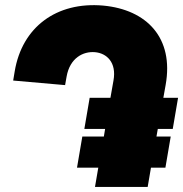

<svg xmlns="http://www.w3.org/2000/svg" viewBox="-20 -738 723 758"><path d="M387 -716C560 -700 667 -588 634 -403L603 -229H395L416 -352H683L662 -229H603L576 -76H368L390 -199H654L633 -76H576L563 0H355L368 -76H284L305 -199H390L395 -229H313L334 -352H416L428 -420C441 -492 401 -528 355 -532C308 -536 256 -509 243 -436L237 -402L32 -420L38 -456C67 -631 203 -732 387 -716Z"/></svg>

Font: Fixel Display 20240404 Black
Style: Italic
Weight: 900
Italic angle: -10°
Designer: AlfaBravo + MacPaw
Foundry: Kyrylo Tkachov, Marchela Mozhyna, Serhii Makarenko, Maria Weinstein, Zakhar Kryvoshyya
Version: Version 1.211;Glyphs 3.2 (3225)